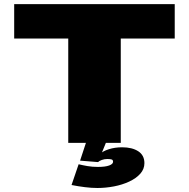

<svg xmlns="http://www.w3.org/2000/svg" viewBox="-20 -695 920 934"><path d="M312 0H567.5V-507.5H830V-675H49V-507.5H312ZM454 219.5Q493.5 219.5 534.2 211.8Q575 204 608.8 188.2Q642.5 172.5 662.5 150Q682.5 127.5 682.5 98.5Q682.5 60.5 652.8 41Q623 21.5 574 21.5Q539 21.5 509.2 31Q479.5 40.5 464.5 55.5L457 93.5Q462 88 475 83.2Q488 78.5 501.5 78.5Q517.5 78.5 523.8 81Q530 83.5 530 92Q530 103 511 110Q492 117 456.5 117Q429 117 404.8 112.8Q380.5 108.5 362.5 104L328 205Q361 211.5 393.2 215.5Q425.5 219.5 454 219.5ZM457 93.5 495 0H398L369.5 86.5Z"/></svg>

Font: Anybody Expanded Black
Style: Regular
Weight: 900
Width: 7
Designer: Tyler Finck
Foundry: Etcetera Type Company
Version: Version 1.113;gftools[0.9.25]